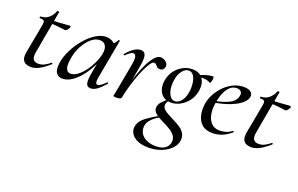

<svg xmlns="http://www.w3.org/2000/svg" viewBox="-89 -816 2258 1456"><g transform="rotate(20 1040.0 -88.0)"><path d="M123 12Q102 12 83.5 4.5Q65 -3 56 -23Q47 -43 53 -80L95 -306Q102 -342 96 -351Q90 -360 61 -360Q57 -360 58 -367Q59 -374 62 -374Q101 -374 127.5 -397.5Q154 -421 166 -454Q167 -458 175.5 -457Q184 -456 183 -453L121 -106Q114 -67 125.5 -49Q137 -31 168 -31Q194 -31 216.5 -43Q239 -55 261 -73Q263 -75 267 -71Q271 -67 269 -65Q223 -24 188.5 -6Q154 12 123 12ZM269 -340Q267 -340 247.5 -343Q228 -346 201.5 -348.5Q175 -351 150 -351L152 -376Q180 -376 209.5 -378Q239 -380 262.5 -382Q286 -384 295 -384Q299 -384 301 -381Q303 -378 302 -374Q300 -366 290 -353Q280 -340 269 -340Z M378 13Q345 13 327.5 -11Q310 -35 317 -91Q325 -144 352 -198Q379 -252 417.5 -298Q456 -344 500 -371.5Q544 -399 584 -399Q603 -399 622 -392Q641 -385 654.5 -369.5Q668 -354 670 -328L622 -357Q636 -359 653 -373.5Q670 -388 678 -407Q680 -410 685.5 -408.5Q691 -407 690 -405L632 -89Q622 -34 645 -34Q656 -34 672.5 -46Q689 -58 708 -77Q711 -80 715 -76Q719 -72 716 -69Q684 -32 657 -11.5Q630 9 604 9Q577 9 569 -13.5Q561 -36 570 -89L594 -229L612 -246Q585 -168 545.5 -109.5Q506 -51 462.5 -19Q419 13 378 13ZM423 -44Q450 -44 478 -64.5Q506 -85 531.5 -119Q557 -153 575.5 -193Q594 -233 601 -269Q609 -309 594.5 -334.5Q580 -360 545 -359Q512 -359 479 -331Q446 -303 420 -255.5Q394 -208 385 -147Q377 -93 387 -68.5Q397 -44 423 -44Z M852 -9 842 -10Q851 -57 865 -110Q879 -163 897 -213.5Q915 -264 936 -305Q957 -346 979.5 -370.5Q1002 -395 1026 -395Q1040 -395 1054.5 -387.5Q1069 -380 1078 -367Q1087 -354 1084 -338Q1082 -325 1072.5 -316Q1063 -307 1048 -307Q1033 -307 1024.5 -315Q1016 -323 1009.5 -331Q1003 -339 992 -339Q979 -339 963 -316Q947 -293 930 -256Q913 -219 897.5 -174.5Q882 -130 870 -86.5Q858 -43 852 -9ZM813 8Q797 8 792 6Q787 4 787 1Q787 -2 792.5 -26Q798 -50 802 -74L838 -271Q844 -304 842.5 -321Q841 -338 835 -345.5Q829 -353 820 -353Q808 -353 792.5 -341.5Q777 -330 761 -315Q758 -312 754 -316Q750 -320 753 -323Q785 -360 812 -377.5Q839 -395 865 -395Q884 -395 894.5 -384Q905 -373 906.5 -347Q908 -321 900 -276L852 -9Q849 8 813 8Z M1169 281Q1115 281 1079 264.5Q1043 248 1027.5 221Q1012 194 1018 163Q1027 119 1073.5 85Q1120 51 1181 18L1188 26Q1166 39 1143.5 55Q1121 71 1105 90.5Q1089 110 1084 138Q1080 170 1095.5 196Q1111 222 1143 237Q1175 252 1218 252Q1271 252 1297 229Q1323 206 1324 175Q1325 148 1309.5 128Q1294 108 1269.5 93Q1245 78 1217.5 65Q1190 52 1166.5 38Q1143 24 1130.5 6.5Q1118 -11 1122 -34Q1127 -57 1147.5 -78Q1168 -99 1198 -123L1208 -115Q1197 -110 1188.5 -97.5Q1180 -85 1178 -72Q1175 -50 1190 -34.5Q1205 -19 1229.5 -6Q1254 7 1282 21Q1310 35 1334.5 51.5Q1359 68 1372.5 91Q1386 114 1382 146Q1378 184 1347.5 214.5Q1317 245 1270.5 263Q1224 281 1169 281ZM1213 -98Q1173 -98 1148 -118.5Q1123 -139 1114 -172.5Q1105 -206 1113 -246Q1121 -288 1146 -321Q1171 -354 1207 -373Q1243 -392 1283 -392Q1325 -392 1349.5 -372Q1374 -352 1382.5 -319Q1391 -286 1382 -246Q1373 -201 1346.5 -168Q1320 -135 1285 -116.5Q1250 -98 1213 -98ZM1238 -118Q1265 -118 1288 -146.5Q1311 -175 1318 -224Q1323 -256 1319 -290Q1315 -324 1300.5 -348.5Q1286 -373 1259 -373Q1231 -373 1207.5 -342.5Q1184 -312 1178 -266Q1172 -229 1177.5 -195Q1183 -161 1198.5 -139.5Q1214 -118 1238 -118ZM1321 -346 1320 -353Q1350 -372 1385 -383Q1420 -394 1448 -394Q1453 -394 1453.5 -385Q1454 -376 1451.5 -365Q1449 -354 1446 -346Q1443 -338 1440 -340Q1417 -354 1383.5 -355.5Q1350 -357 1321 -346Z M1588 12Q1533 12 1502 -16Q1471 -44 1461.5 -89Q1452 -134 1461 -185Q1468 -223 1489 -261Q1510 -299 1541 -330Q1572 -361 1611 -380Q1650 -399 1694 -399Q1732 -399 1750.5 -384.5Q1769 -370 1766 -345Q1762 -321 1738.5 -298Q1715 -275 1678 -257Q1641 -239 1595 -226Q1549 -213 1501 -208L1503 -221Q1578 -232 1629 -256.5Q1680 -281 1688 -324Q1694 -349 1680.5 -360.5Q1667 -372 1647 -372Q1617 -372 1594 -351Q1571 -330 1556 -295Q1541 -260 1534 -218Q1524 -164 1532 -120.5Q1540 -77 1565 -51Q1590 -25 1632 -25Q1655 -25 1680.5 -32Q1706 -39 1730 -58Q1732 -60 1735.5 -56Q1739 -52 1737 -49Q1699 -16 1661.5 -2Q1624 12 1588 12Z M1901 12Q1880 12 1861.5 4.5Q1843 -3 1834 -23Q1825 -43 1831 -80L1873 -306Q1880 -342 1874 -351Q1868 -360 1839 -360Q1835 -360 1836 -367Q1837 -374 1840 -374Q1879 -374 1905.5 -397.5Q1932 -421 1944 -454Q1945 -458 1953.5 -457Q1962 -456 1961 -453L1899 -106Q1892 -67 1903.5 -49Q1915 -31 1946 -31Q1972 -31 1994.5 -43Q2017 -55 2039 -73Q2041 -75 2045 -71Q2049 -67 2047 -65Q2001 -24 1966.5 -6Q1932 12 1901 12ZM2047 -340Q2045 -340 2025.5 -343Q2006 -346 1979.5 -348.5Q1953 -351 1928 -351L1930 -376Q1958 -376 1987.5 -378Q2017 -380 2040.5 -382Q2064 -384 2073 -384Q2077 -384 2079 -381Q2081 -378 2080 -374Q2078 -366 2068 -353Q2058 -340 2047 -340Z"/></g></svg>

Font: Cormorant Garamond Light Medium
Style: Italic
Weight: 500
Italic angle: -10°
Version: Version 4.001